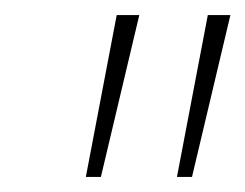

<svg xmlns="http://www.w3.org/2000/svg" viewBox="-20 -734 326 255"><path d="M94 -499 135 -714H165L114 -499ZM215 -499 256 -714H286L235 -499Z"/></svg>

Font: Noto Serif Tamil Condensed Thin
Style: Italic
Weight: 100
Width: 3
Italic angle: -12°
Designer: Indian Type Foundry, Tom Grace, and the Monotype Design Team
Foundry: Monotype Imaging Inc.
Version: Version 2.003; ttfautohint (v1.8.4.7-5d5b)